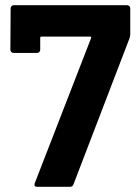

<svg xmlns="http://www.w3.org/2000/svg" viewBox="-20 -720 536 740"><path d="M114 -14 331 -573Q333 -579 327 -579H140Q135 -579 135 -574V-528Q135 -523 131.5 -519.5Q128 -516 123 -516H32Q27 -516 23.5 -519.5Q20 -523 20 -528L21 -688Q21 -693 24.5 -696.5Q28 -700 33 -700H470Q475 -700 478.5 -696.5Q482 -693 482 -688V-587Q482 -581 479 -572L263 -9Q260 0 249 0H124Q109 0 114 -14Z"/></svg>

Font: UMi
Style: Bold
Weight: 700
Designer: Peter Middis
Foundry: We Are UMi
Version: Version 1.0